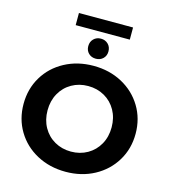

<svg xmlns="http://www.w3.org/2000/svg" viewBox="-144 -1140 1132 1268"><g transform="rotate(15 422.0 -506.0)"><path d="M39 -350Q39 -453 88.5 -535.5Q138 -618 225.5 -665Q313 -712 422 -712Q531 -712 618 -665Q705 -618 755 -535.5Q805 -453 805 -350Q805 -247 755 -164.5Q705 -82 618 -35Q531 12 422 12Q313 12 225.5 -35Q138 -82 88.5 -164.5Q39 -247 39 -350ZM641 -350Q641 -415 612.5 -466Q584 -517 534 -545.5Q484 -574 422 -574Q360 -574 310 -545.5Q260 -517 231.5 -466Q203 -415 203 -350Q203 -285 231.5 -234Q260 -183 310 -154.5Q360 -126 422 -126Q484 -126 534 -154.5Q584 -183 612.5 -234Q641 -285 641 -350ZM353 -829Q353 -859 372.5 -878.5Q392 -898 422 -898Q452 -898 471.5 -878.5Q491 -859 491 -829Q491 -799 471.5 -780Q452 -761 422 -761Q392 -761 372.5 -780Q353 -799 353 -829ZM237 -1024H607V-941H237Z"/></g></svg>

Font: APTA Sans Regular
Style: Bold Italic
Weight: 700
Version: Version 7.200